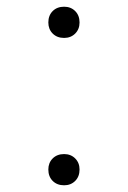

<svg xmlns="http://www.w3.org/2000/svg" viewBox="-20 -546 381 572"><path d="M171 -433Q150 -433 137 -446Q124 -459 124 -479Q124 -500 137 -513Q150 -526 171 -526Q191 -526 204 -513Q217 -500 217 -479Q217 -459 204 -446Q191 -433 171 -433ZM171 6Q150 6 137 -7Q124 -20 124 -41Q124 -61 137 -74Q150 -87 171 -87Q191 -87 204 -74Q217 -61 217 -41Q217 -20 204 -7Q191 6 171 6Z"/></svg>

Font: M PLUS 2 Thin Light
Style: Regular
Weight: 300
Version: Version 1.001